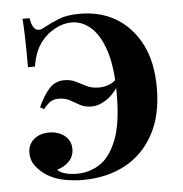

<svg xmlns="http://www.w3.org/2000/svg" viewBox="-44 -574 601 631"><g transform="rotate(-5 256.0 -258.5)"><path d="M242 -531Q310 -531 361.5 -500Q413 -469 443 -410.5Q473 -352 473 -267Q473 -176 438.5 -113Q404 -50 343.5 -18Q283 14 204 14Q177 14 146 8.5Q115 3 88 -13Q67 -26 52 -45.5Q37 -65 37 -89Q37 -117 56.5 -134Q76 -151 107 -151Q138 -151 158.5 -134.5Q179 -118 179 -91Q179 -66 162.5 -49.5Q146 -33 123 -27Q129 -20 140.5 -15.5Q152 -11 165 -9.5Q178 -8 188 -8Q227 -8 261.5 -29.5Q296 -51 318 -105.5Q340 -160 340 -259Q340 -346 322.5 -400Q305 -454 276 -479.5Q247 -505 213 -505Q184 -505 157 -490Q130 -475 113 -453Q100 -437 92 -416.5Q84 -396 80 -371H57Q57 -430 56 -467.5Q55 -505 53 -531H76Q81 -501 93 -493.5Q105 -486 121 -496Q147 -510 173 -520.5Q199 -531 242 -531ZM360 -326 359 -309Q335 -263 307.5 -243.5Q280 -224 254 -224Q233 -224 217 -232.5Q201 -241 185.5 -250Q170 -259 148 -259Q133 -259 122 -252.5Q111 -246 98 -229L85 -236Q102 -274 122 -296Q142 -318 172 -318Q193 -318 209 -310Q225 -302 242.5 -293Q260 -284 285 -284Q301 -284 320 -291.5Q339 -299 360 -326Z"/></g></svg>

Font: Playfair Display SemiBold
Style: Regular
Weight: 600
Designer: Claus Eggers Sørensen
Foundry: Claus Eggers Sørensen
Version: Version 1.203